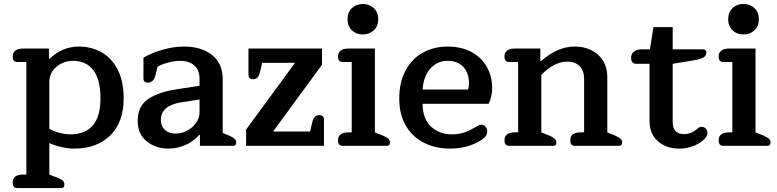

<svg xmlns="http://www.w3.org/2000/svg" viewBox="-20 -736 3922 969"><path d="M67 213Q44 213 44 185Q44 145 97 145H113V-423H67Q44 -423 44 -451Q44 -471 58 -481Q72 -491 97 -491H227V-441L230 -439Q294 -501 378 -501Q440 -501 491 -473Q542 -445 573 -386.5Q604 -328 604 -240Q604 -118 536 -52Q468 14 355 14Q326 14 291.5 6.5Q257 -1 229 -14V145L270 161Q291 169 298 176.5Q305 184 305 196Q305 213 290 213ZM487 -239Q487 -336 450.5 -382.5Q414 -429 349 -429Q301 -429 265 -399Q229 -369 229 -322V-86Q251 -73 281 -65.5Q311 -58 336 -58Q409 -58 448 -102.5Q487 -147 487 -239Z M675 -126Q675 -202 729 -237Q783 -272 869 -285L987 -303V-339Q987 -381 961 -405Q935 -429 889 -429Q861 -429 827.5 -420Q794 -411 775 -399L765 -358Q760 -338 750.5 -328.5Q741 -319 726 -319Q715 -319 709.5 -324.5Q704 -330 704 -338V-445Q747 -470 802 -485.5Q857 -501 909 -501Q996 -501 1050 -458.5Q1104 -416 1104 -336V-65L1136 -52Q1156 -43 1164 -35.5Q1172 -28 1172 -17Q1172 0 1157 0H989V-55H985Q959 -24 917.5 -5Q876 14 830 14Q766 14 720.5 -22.5Q675 -59 675 -126ZM987 -169V-234L891 -219Q792 -202 792 -131Q792 -99 812 -80.5Q832 -62 867 -62Q898 -62 925.5 -77Q953 -92 970 -116.5Q987 -141 987 -169Z M1222 0V-82L1469 -419H1303L1293 -375Q1288 -355 1280 -345.5Q1272 -336 1256 -336Q1245 -336 1239.5 -342Q1234 -348 1234 -357V-491H1605V-409L1358 -72H1545L1555 -116Q1560 -136 1568.5 -145.5Q1577 -155 1592 -155Q1603 -155 1609 -149Q1615 -143 1615 -135V0Z M1734 -639Q1734 -674 1756 -695Q1778 -716 1811 -716Q1844 -716 1866.5 -695Q1889 -674 1889 -639Q1889 -604 1866.5 -583Q1844 -562 1811 -562Q1778 -562 1756 -583Q1734 -604 1734 -639ZM1709 0Q1686 0 1686 -28Q1686 -68 1739 -68H1755V-423H1709Q1686 -423 1686 -451Q1686 -471 1700 -481Q1714 -491 1739 -491H1872V-68L1912 -52Q1932 -43 1940 -35.5Q1948 -28 1948 -17Q1948 0 1933 0Z M1995 -239Q1995 -321 2026.5 -380Q2058 -439 2113.5 -470Q2169 -501 2240 -501Q2306 -501 2356.5 -475Q2407 -449 2435.5 -401Q2464 -353 2464 -289Q2464 -271 2459 -249Q2454 -227 2446 -212H2113Q2113 -136 2155.5 -97Q2198 -58 2258 -58Q2293 -58 2319.5 -66.5Q2346 -75 2379 -94Q2383 -96 2392.5 -101.5Q2402 -107 2408 -107Q2421 -107 2430 -97Q2439 -87 2439 -72Q2439 -58 2430 -47Q2421 -36 2401 -24Q2335 14 2252 14Q2179 14 2120.5 -15Q2062 -44 2028.5 -101Q1995 -158 1995 -239ZM2342 -284Q2347 -297 2347 -314Q2347 -368 2318 -398.5Q2289 -429 2239 -429Q2187 -429 2152 -390Q2117 -351 2113 -284Z M2549 0Q2526 0 2526 -28Q2526 -68 2579 -68H2595V-423H2549Q2526 -423 2526 -451Q2526 -471 2540 -481Q2554 -491 2579 -491H2707V-427H2710Q2793 -501 2880 -501Q2952 -501 2998.5 -459.5Q3045 -418 3045 -346V-68L3084 -52Q3104 -43 3112 -35.5Q3120 -28 3120 -17Q3120 0 3105 0H2881Q2858 0 2858 -28Q2858 -68 2911 -68H2928V-336Q2928 -378 2906 -401.5Q2884 -425 2841 -425Q2808 -425 2774 -406.5Q2740 -388 2712 -358V-68L2752 -52Q2772 -43 2780 -35.5Q2788 -28 2788 -17Q2788 0 2773 0Z M3258 -126V-414H3190Q3178 -414 3171.5 -422Q3165 -430 3165 -444Q3165 -465 3179.5 -476Q3194 -487 3218 -487H3260L3278 -599H3375V-487H3529Q3536 -487 3540.5 -483Q3545 -479 3545 -472Q3545 -456 3532.5 -447.5Q3520 -439 3491 -433L3375 -414V-119Q3375 -89 3390.5 -74Q3406 -59 3433 -59Q3465 -59 3493 -81Q3496 -83 3503.5 -89.5Q3511 -96 3520 -96Q3533 -96 3541.5 -87.5Q3550 -79 3550 -65Q3550 -40 3511 -15Q3465 14 3407 14Q3343 14 3300.5 -23Q3258 -60 3258 -126Z M3655 -639Q3655 -674 3677 -695Q3699 -716 3732 -716Q3765 -716 3787.5 -695Q3810 -674 3810 -639Q3810 -604 3787.5 -583Q3765 -562 3732 -562Q3699 -562 3677 -583Q3655 -604 3655 -639ZM3630 0Q3607 0 3607 -28Q3607 -68 3660 -68H3676V-423H3630Q3607 -423 3607 -451Q3607 -471 3621 -481Q3635 -491 3660 -491H3793V-68L3833 -52Q3853 -43 3861 -35.5Q3869 -28 3869 -17Q3869 0 3854 0Z"/></svg>

Font: Maitree Semibold
Style: Regular
Weight: 600
Designer: CadsonDemak Team
Foundry: CadsonDemak
Version: Version 1.010